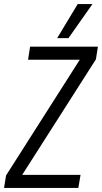

<svg xmlns="http://www.w3.org/2000/svg" viewBox="-46 -931 505 951"><path d="M-26 0 -16 -62 349 -635H93L103 -700H439L429 -637L64 -65H353L342 0ZM237 -742 339 -911H412L293 -742Z"/></svg>

Font: Georama SemiCondensed
Style: Italic
Weight: 400
Width: 4
Italic angle: -9°
Designer: Jean-Baptiste Levee
Foundry: Production Type
Version: Version 1.000